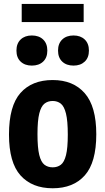

<svg xmlns="http://www.w3.org/2000/svg" viewBox="-20 -974 551 1004"><path d="M255.5 10.5Q147.5 10.5 87.2 -56.8Q27 -124 27 -270.5Q27 -420 87 -487.8Q147 -555.5 255.5 -555.5Q363 -555.5 423.2 -486.5Q483.5 -417.5 483.5 -272Q483.5 -124.5 423.5 -57Q363.5 10.5 255.5 10.5ZM255.5 -99Q280.5 -99 298.2 -112.5Q316 -126 325.2 -163Q334.5 -200 334.5 -270Q334.5 -342 325 -380.2Q315.5 -418.5 297.8 -432.2Q280 -446 255.5 -446Q230.5 -446 212.8 -432.2Q195 -418.5 185.5 -381Q176 -343.5 176 -272.5Q176 -201.5 185.2 -164Q194.5 -126.5 212.2 -112.8Q230 -99 255.5 -99ZM364.5 -631Q327.5 -631 305.5 -651.8Q283.5 -672.5 283.5 -709.5Q283.5 -746.5 305.5 -767.5Q327.5 -788.5 364.5 -788.5Q401 -788.5 423 -767.5Q445 -746.5 445 -709.5Q445 -672.5 423 -651.8Q401 -631 364.5 -631ZM146.5 -631Q110 -631 88 -651.8Q66 -672.5 66 -709.5Q66 -746.5 88 -767.5Q110 -788.5 146.5 -788.5Q183.5 -788.5 205.5 -767.5Q227.5 -746.5 227.5 -709.5Q227.5 -672.5 205.5 -651.8Q183.5 -631 146.5 -631ZM93.5 -858.5V-953.5H417.5V-858.5Z"/></svg>

Font: Encode Sans Condensed Condensed
Style: Bold
Weight: 700
Width: 3
Designer: Multiple Designers
Foundry: Impallari Type
Version: Version 3.000; ttfautohint (v1.8.3) -l 8 -r 50 -G 200 -x 14 